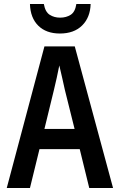

<svg xmlns="http://www.w3.org/2000/svg" viewBox="-20 -948 603 968"><path d="M14 0 204 -714H357L550 0H430L382 -196H179L131 0ZM252 -495 204 -298H356L307 -495Q301 -524 293.5 -555.5Q286 -587 279 -618Q273 -587 266 -555.5Q259 -524 252 -495ZM282 -779Q213 -779 173 -818.5Q133 -858 131 -928H201Q208 -888 230.5 -873.5Q253 -859 283 -859Q314 -859 336.5 -873.5Q359 -888 365 -928H437Q435 -860 394 -819.5Q353 -779 282 -779Z"/></svg>

Font: Noto Sans Mono SemiCondensed SemiBold
Style: Regular
Weight: 600
Width: 4
Designer: Monotype Design Team
Foundry: Monotype Imaging Inc.
Version: Version 2.014; ttfautohint (v1.8.4.7-5d5b)